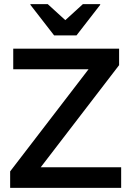

<svg xmlns="http://www.w3.org/2000/svg" viewBox="-20 -911 636 931"><path d="M29.2 0V-80L409.2 -575H44.2V-675H557.5V-595L177.5 -100H567.5V0ZM242.5 -739.2 127.5 -887.5V-890.8H211.7L296.7 -813.3L381.7 -890.8H465.8V-887.5L350.8 -739.2Z"/></svg>

Font: Funnel Display Medium
Style: Regular
Weight: 500
Designer: NORD ID, Kristian Moeller
Foundry: Dicotype
Version: Version 1.000